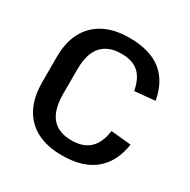

<svg xmlns="http://www.w3.org/2000/svg" viewBox="-161 -858 1003 1016"><g transform="rotate(30 340.0 -350.0)"><path d="M346 9Q255 9 192 -24Q129 -57 96 -120.5Q63 -184 63 -276V-429Q63 -519 96.5 -581Q130 -643 193 -676Q256 -709 347 -709Q473 -709 543 -653Q613 -597 632 -489L508 -477Q495 -548 457.5 -581.5Q420 -615 352 -615Q273 -615 231.5 -568.5Q190 -522 190 -426V-278Q190 -180 230 -132.5Q270 -85 351 -85Q421 -85 460.5 -122Q500 -159 510 -234L633 -222Q617 -111 545.5 -51Q474 9 346 9Z"/></g></svg>

Font: Pathway Extreme 8pt Thin 12pt SemiBold
Style: Regular
Weight: 600
Version: Version 1.001;gftools[0.9.26]